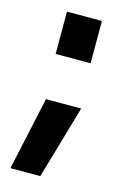

<svg xmlns="http://www.w3.org/2000/svg" viewBox="-94 -493 414 653"><g transform="rotate(15 113.5 -167.0)"><path d="M67 -143H191L116 115H11ZM59 -449H182V-300H59Z"/></g></svg>

Font: Panefresco 800wt
Style: Regular
Weight: 800
Designer: Campivisivi
Foundry: Campivisivi & Chank Co
Version: Version 1.001